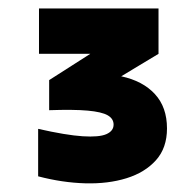

<svg xmlns="http://www.w3.org/2000/svg" viewBox="-20 -700 459 453"><path d="M96 -511Q120 -526 144.5 -542Q169 -558 193 -573Q163 -573 132.5 -573Q102 -573 72 -573Q72 -599 72 -626.5Q72 -654 72 -680Q142 -680 213 -680Q284 -680 354 -680Q354 -654 354 -626.5Q354 -599 354 -573Q332 -560 310 -546.5Q288 -533 266 -520Q317 -509 345.5 -478Q374 -447 374 -397Q374 -351 348 -322Q322 -293 278.5 -279.5Q235 -266 181 -267.5Q127 -269 70 -284Q70 -312 70 -340Q70 -368 70 -396Q136 -381 175 -378.5Q214 -376 231 -383.5Q248 -391 248 -406Q248 -420 234 -428Q220 -436 187 -439Q154 -442 96 -440Q96 -457 96 -475.5Q96 -494 96 -511Z"/></svg>

Font: Tilt Warp
Style: Regular
Weight: 400
Designer: Andy Clymer
Foundry: Andy Clymer
Version: Version 1.000